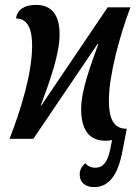

<svg xmlns="http://www.w3.org/2000/svg" viewBox="-20 -566 571 783"><path d="M363 197C422 197 460 152 479 52L497 -41C443 -40 424 -83 424 -156C424 -257 468 -422 512 -536H419L148 -135H146C184 -237 223 -346 223 -426C223 -506 190 -546 127 -546C79 -546 51 -527 45 -491C97 -490 111 -440 111 -380C111 -268 66 -121 19 0H116L378 -387H381C349 -296 311 -199 311 -121C311 -32 347 8 411 8C420 8 429 7 437 5L429 46C417 99 398 118 369 118C350 118 338 111 328 100C313 112 305 127 305 146C305 179 329 197 363 197Z"/></svg>

Font: Noto Serif Condensed Semi
Style: Italic
Weight: 600
Width: 3
Italic angle: -12°
Designer: Monotype Design Team
Foundry: Monotype Imaging Inc.
Version: Version 1.901